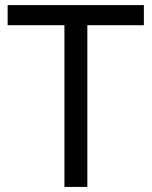

<svg xmlns="http://www.w3.org/2000/svg" viewBox="-20 -734 596 754"><path d="M323 0H233V-635H10V-714H545V-635H323Z"/></svg>

Font: Noto Sans Tifinagh APT
Style: Regular
Weight: 400
Designer: JamraPatel
Foundry: JamraPatel LLC
Version: Version 2.006; ttfautohint (v1.8.4.7-5d5b)